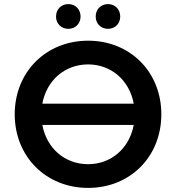

<svg xmlns="http://www.w3.org/2000/svg" viewBox="-20 -909 861 939"><path d="M411 10C616 10 769 -142 769 -350C769 -558 616 -710 411 -710C205 -710 52 -557 52 -350C52 -143 205 10 411 10ZM411 -106C297 -106 208 -184 187 -298H634C613 -184 524 -106 411 -106ZM508 -768C542 -768 568 -793 568 -828C568 -864 542 -889 508 -889C474 -889 448 -864 448 -828C448 -793 474 -768 508 -768ZM314 -768C348 -768 374 -793 374 -828C374 -864 348 -889 314 -889C280 -889 254 -864 254 -828C254 -793 280 -768 314 -768ZM187 -402C208 -516 297 -594 411 -594C524 -594 613 -516 634 -402Z"/></svg>

Font: Chess Sans SemiBold
Style: Regular
Weight: 600
Designer: Wolf Bōese
Foundry: Wolf Bōese
Version: Version 7.223;Glyphs 3.3 (3306)